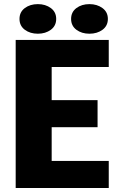

<svg xmlns="http://www.w3.org/2000/svg" viewBox="-20 -936 619 956"><path d="M168.5 -768.1Q129.9 -768.1 103.5 -787.8Q77.1 -807.6 77.1 -841.8Q77.1 -876 103.5 -895.8Q129.9 -915.5 168.5 -915.5Q206.5 -915.5 233.2 -895.8Q259.8 -876 259.8 -841.8Q259.8 -807.6 233.2 -787.8Q206.5 -768.1 168.5 -768.1ZM425.3 -915.5Q463.4 -915.5 490.2 -895.8Q517.1 -876 517.1 -841.8Q517.1 -807.6 490.5 -787.8Q463.9 -768.1 425.3 -768.1Q386.7 -768.1 360.4 -787.8Q334 -807.6 334 -841.8Q334 -876 360.4 -895.8Q386.7 -915.5 425.3 -915.5ZM521.5 -134.8V0H58.1V-737.3H521.5V-602.5H237.3V-437.5H465.8V-302.7H237.3V-134.8Z"/></svg>

Font: Epilogue ExtraBold
Style: Regular
Weight: 800
Designer: Tyler Finck
Foundry: Etcetera Type Co
Version: Version 2.112